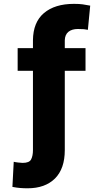

<svg xmlns="http://www.w3.org/2000/svg" viewBox="-20 -780 536 1004"><path d="M318.8 -528.3H427.2V-409.7H318.8V4.9Q318.8 102.1 267.6 153.3Q215.8 204.6 124.5 204.6Q104 204.6 85.9 203.1Q67.4 201.7 44.9 197.3L51.8 65.9Q58.1 67.9 74.7 69.8Q92.3 71.8 98.1 71.8Q133.3 71.8 142.6 53.7Q152.3 35.2 152.3 4.9V-409.7H72.3V-528.3H152.3V-569.8Q153.3 -663.6 209.5 -711.4Q266.6 -759.8 366.7 -759.8Q395 -759.8 412.1 -757.3Q427.7 -754.9 451.7 -750.5L439.5 -624Q432.6 -625.5 418 -627.4Q403.3 -628.4 387.2 -628.4Q356.4 -628.4 337.9 -613.8Q319.8 -599.1 318.8 -569.8Z"/></svg>

Font: My Font
Style: Regular
Weight: 500
Designer: Rasmus Andersson
Foundry: rsms
Version: Version 0.001